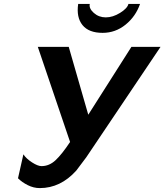

<svg xmlns="http://www.w3.org/2000/svg" viewBox="-20 -965 851 994"><path d="M645 -944.8H705.1Q682.6 -879.9 630.1 -837.4Q577.6 -794.9 511.2 -794.9Q439.5 -794.9 407 -835.2Q374.5 -875.5 384.8 -944.8H444.8Q439.5 -921.4 465.6 -898.2Q491.7 -875 527.8 -875Q564 -875 601.8 -898.4Q639.6 -921.9 645 -944.8ZM811 -722.2 426.8 -150.9 375 -82Q293.5 8.8 186 8.8Q154.3 8.8 124 -6.3Q93.8 -21.5 73.2 -42L101.1 -166Q115.7 -143.6 145.8 -124.3Q175.8 -105 194.8 -105Q234.9 -105 267.6 -135.5Q300.3 -166 342.8 -230L175.8 -722.2H335.9L437 -371.1L660.2 -722.2Z"/></svg>

Font: Perun
Style: Bold Italic
Weight: 700
Italic angle: -12°
Foundry: Copyright (c) Stefan Peev, Context Ltd, 2016
Version: Version 001.000